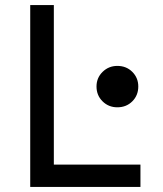

<svg xmlns="http://www.w3.org/2000/svg" viewBox="-20 -736 640 756"><path d="M99 0V-716H192V-88H533V0ZM442 -313.5Q407.5 -313.5 383.8 -337Q360 -360.5 360 -395.5Q360 -429.5 384 -453Q408 -476.5 442 -476.5Q477.5 -476.5 501 -453Q524.5 -429.5 524.5 -395.5Q524.5 -360.5 501 -337Q477.5 -313.5 442 -313.5Z"/></svg>

Font: Google Sans Code
Style: Regular
Weight: 400
Monospace: yes
Designer: Google Sans Code Authors
Foundry: Google LLC
Version: Version 6.000